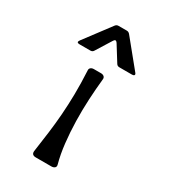

<svg xmlns="http://www.w3.org/2000/svg" viewBox="-196 -895 878 995"><g transform="rotate(30 243.0 -397.5)"><path d="M159 -20Q168 -82 175.5 -139.5Q183 -197 187.5 -256Q192 -315 193 -379Q194 -443 190 -520Q189 -530 196 -536Q203 -542 215 -542H257Q269 -542 276 -535.5Q283 -529 281 -517Q275 -460 271.5 -394.5Q268 -329 269.5 -263Q271 -197 278 -134.5Q285 -72 299 -21Q303 -8 295.5 -1.5Q288 5 276 5H183Q156 5 159 -20ZM195 -791Q202 -800 213 -800H263Q273 -800 281 -791L409 -634Q416 -626 413 -621Q410 -616 400 -616H324Q312 -616 306 -626L248 -719Q237 -735 227 -719L169 -626Q163 -616 151 -616H86Q64 -616 77 -634Z"/></g></svg>

Font: OpenDyslexic 3
Style: Regular
Weight: 400
Designer: Abelardo Gonzalez
Version: Version 1.000;PS 001.001;hotconv 1.0.56